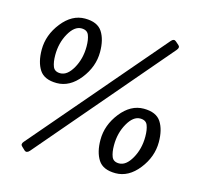

<svg xmlns="http://www.w3.org/2000/svg" viewBox="-112 -873 1094 1036"><g transform="rotate(15 435.0 -354.5)"><path d="M59.1 -513.7Q59.1 -595.7 114.3 -665.8Q169.4 -735.8 242.2 -735.8Q312 -735.8 339.4 -693.6Q366.7 -651.4 366.7 -582Q366.7 -500 311.5 -429.9Q256.3 -359.9 183.6 -359.9Q113.8 -359.9 86.4 -402.1Q59.1 -444.3 59.1 -513.7ZM137.2 -503.9Q137.2 -464.8 147 -440.4Q156.7 -416 188.5 -416Q227.5 -416 258.1 -469.7Q288.6 -523.4 288.6 -591.8Q288.6 -630.9 278.8 -655.3Q269 -679.7 237.3 -679.7Q198.2 -679.7 167.7 -626Q137.2 -572.3 137.2 -503.9ZM93.3 19.5Q80.1 8.3 94.2 -7.8L719.2 -738.3Q733.4 -755.4 746.6 -744.1L765.1 -728Q777.3 -717.3 763.2 -700.7L139.2 30.3Q124 47.4 110.8 36.1ZM491.2 -126Q491.2 -208 546.4 -278.1Q601.6 -348.1 674.3 -348.1Q744.1 -348.1 771.5 -305.9Q798.8 -263.7 798.8 -194.3Q798.8 -112.3 743.7 -42.2Q688.5 27.8 615.7 27.8Q545.9 27.8 518.6 -14.4Q491.2 -56.6 491.2 -126ZM569.3 -116.2Q569.3 -77.1 579.1 -52.7Q588.9 -28.3 620.6 -28.3Q659.7 -28.3 690.2 -82Q720.7 -135.7 720.7 -204.1Q720.7 -243.2 710.9 -267.6Q701.2 -292 669.4 -292Q630.4 -292 599.9 -238.3Q569.3 -184.6 569.3 -116.2Z"/></g></svg>

Font: Istok
Style: Italic
Weight: 500
Italic angle: -13°
Designer: Andrey V. Panov
Foundry: Andrey V. Panov
Version: Version 1.0.3